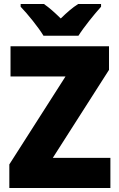

<svg xmlns="http://www.w3.org/2000/svg" viewBox="-20 -947 600 967"><path d="M199 -767H375C402 -810 457 -878 489 -913V-927H374C344 -908 318 -885 286 -854C254 -885 230 -907 201 -927H84V-913C118 -878 174 -809 199 -767ZM536 0V-152H246L529 -595V-714H33V-562H310L27 -119V0Z"/></svg>

Font: Noto Sans Khmer SemiCondensed Black
Style: Regular
Weight: 900
Width: 4
Designer: Danh Hong and the Monotype Design Team
Foundry: Monotype Imaging Inc.
Version: Version 2.004